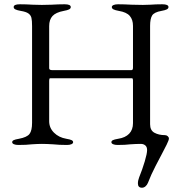

<svg xmlns="http://www.w3.org/2000/svg" viewBox="-20 -673 850 898"><path d="M625 185Q625 171 631 156Q646 119 657 82Q668 45 668 29Q668 14 659.5 7Q651 0 639 0Q617 0 589 2Q567 5 530 5Q517 5 509 1.5Q501 -2 501 -8Q501 -14 508 -17.5Q515 -21 533 -24Q566 -29 584 -47.5Q602 -66 602 -97V-292V-297Q602 -301 601 -304Q600 -307 597 -307H215Q212 -307 211 -304Q210 -301 210 -296V-106Q210 -75 232.5 -52.5Q255 -30 290 -24Q308 -21 315 -17.5Q322 -14 322 -8Q322 -2 314 1.5Q306 5 293 5Q256 5 229 2Q197 0 176 0Q156 0 128 2Q104 5 66 5Q53 5 45 1.5Q37 -2 37 -8Q37 -14 44 -17.5Q51 -21 69 -24Q106 -31 118 -46.5Q130 -62 130 -99V-551Q130 -577 127 -589.5Q124 -602 113 -610Q102 -618 77 -622Q60 -625 52 -629Q44 -633 44 -640Q44 -653 73 -653Q103 -653 133 -651L176 -650L221 -651Q253 -653 282 -653Q311 -653 311 -640Q311 -633 303 -629Q295 -625 278 -622Q241 -615 225.5 -598Q210 -581 210 -551V-354Q210 -345 224 -345H595Q602 -345 602 -357V-552Q602 -581 587 -598.5Q572 -616 536 -622Q519 -625 511 -629Q503 -633 503 -640Q503 -646 511 -649.5Q519 -653 532 -653Q560 -653 596 -651L648 -650L683 -651Q709 -653 739 -653Q768 -653 768 -640Q768 -633 760 -629Q752 -625 735 -622Q701 -616 691.5 -600.5Q682 -585 682 -552V-92Q682 -63 702.5 -52Q723 -41 751 -41Q759 -41 764.5 -36Q770 -31 770 -25Q770 -18 759.5 3.5Q749 25 735 51Q729 62 707.5 103.5Q686 145 672 182Q668 192 660.5 198.5Q653 205 644 205Q625 205 625 185Z"/></svg>

Font: EB Garamond
Style: Regular
Weight: 400
Designer: Georg Duffner and Octavio Pardo
Foundry: Georg Duffner
Version: Version 1.000; ttfautohint (v1.6)